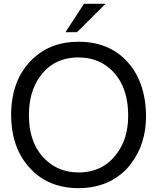

<svg xmlns="http://www.w3.org/2000/svg" viewBox="-20 -959 818 1002"><path d="M389.2 -741.2Q563 -741.2 660.2 -618.2L661.1 -617.2L663.1 -615.2Q723.1 -536.1 737.8 -421.9Q742.2 -389.2 742.2 -353Q742.2 -205.1 660.2 -100.1Q640.1 -74.2 616.2 -54.2Q524.9 22.9 390.1 22.9Q223.1 22.9 125 -94.2Q38.1 -198.2 38.1 -358.9Q38.1 -543 148.9 -649.9Q244.1 -741.2 389.2 -741.2ZM389.2 -659.2Q258.8 -659.2 187 -557.1Q130.9 -478 130.9 -358.9Q130.9 -201.2 226.1 -118.2Q293 -59.1 390.1 -59.1Q519 -59.1 590.8 -159.2Q648.9 -236.8 648.9 -355Q648.9 -520 550.8 -603Q484.9 -659.2 389.2 -659.2ZM418 -939H530.8L381.8 -791H321.8Z"/></svg>

Font: SolaimanLipiNormal
Style: Normal
Weight: 400
Designer: Solaiman Karim
Version: Version 1.6.1 ; ttfautohint (v1.5.65-e2d9)